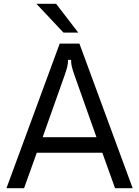

<svg xmlns="http://www.w3.org/2000/svg" viewBox="-20 -993 734 1013"><path d="M107 0H14L295 -763H399L680 0H587L520 -187H174ZM205 -269H489L373 -596Q364 -622 359.5 -639Q355 -656 355 -677H339Q339 -656 334.5 -639Q330 -622 321 -596ZM276 -973 393 -821H315L172 -973Z"/></svg>

Font: Open Sauce Sans
Style: Regular
Weight: 400
Designer: Alfredo Marco Pradil
Foundry: Creative Sauce Fz LLC
Version: Version 1.477